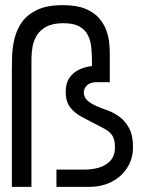

<svg xmlns="http://www.w3.org/2000/svg" viewBox="-20 -725 562 745"><path d="M26 0V-457Q26 -477 27 -508.5Q28 -540 36 -574Q44 -608 64 -637.5Q84 -667 122.5 -686Q161 -705 224 -705Q277 -705 311 -691Q345 -677 364.5 -654.5Q384 -632 393 -606Q402 -580 404 -556.5Q406 -533 406 -518V-406H350Q333 -405 323 -398Q313 -391 309 -382Q305 -373 305 -367Q305 -358 309.5 -347.5Q314 -337 332.5 -325Q351 -313 391 -299Q416 -291 440 -274.5Q464 -258 480 -229.5Q496 -201 496 -155Q496 -108 473 -73Q450 -38 412 -19Q374 0 327 0H199V-67H310Q337 -67 363.5 -74.5Q390 -82 408 -101Q426 -120 426 -154Q426 -183 416.5 -198Q407 -213 388.5 -223.5Q370 -234 342 -248Q318 -260 293.5 -273.5Q269 -287 252 -309Q235 -331 235 -368Q235 -403 250 -424Q265 -445 288.5 -455.5Q312 -466 337 -469V-481Q337 -511 334.5 -538.5Q332 -566 321.5 -587.5Q311 -609 288.5 -622Q266 -635 226 -635Q185 -635 160 -621.5Q135 -608 122.5 -587Q110 -566 106 -542.5Q102 -519 102 -498V0Z"/></svg>

Font: Stick No Bills ExtraLight
Style: Regular
Weight: 400
Version: Version 2.000